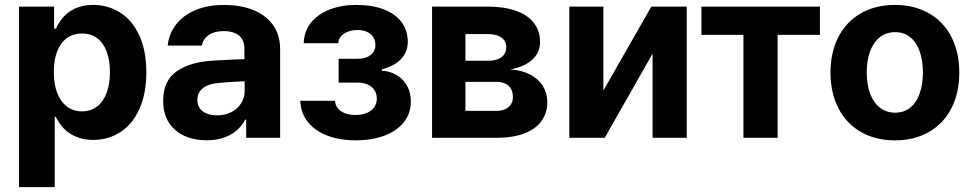

<svg xmlns="http://www.w3.org/2000/svg" viewBox="-20 -557 3932 776"><path d="M56.9 -530.3H198.7V-441.3H205.7Q218.6 -468.4 236.6 -488.7Q254.5 -509 284.7 -523.1Q315 -537.1 356.3 -537.1Q416.6 -537.1 465.4 -506.4Q514.2 -475.7 542.8 -414.2Q571.4 -352.8 571.4 -264.8Q571.4 -178.9 543.6 -116.9Q515.8 -55 466.8 -23.2Q417.7 8.5 356.2 8.5Q315.8 8.5 285.7 -5.2Q255.5 -18.8 237.1 -38.6Q218.7 -58.3 205.7 -84.4H201.1V199.2H56.9ZM311.3 -107Q347.4 -107 372.9 -127Q398.5 -147 411.4 -182.8Q424.4 -218.5 424.4 -265.6Q424.4 -312.3 411.4 -347.6Q398.5 -382.9 373.2 -402.3Q347.8 -421.6 311.3 -421.6Q275.2 -421.6 249.8 -402.7Q224.4 -383.8 210.9 -348.7Q197.5 -313.6 197.5 -265.6Q197.5 -218.2 210.9 -182.2Q224.4 -146.2 250 -126.6Q275.6 -107 311.3 -107Z M906.8 -225.3 860 -221.4Q821.4 -218 799.5 -200.2Q777.6 -182.4 777.6 -152.6Q777.6 -133 787.6 -119.1Q797.6 -105.2 815.8 -98Q834 -90.7 856.8 -90.7Q889.5 -90.7 914.9 -103.8Q940.4 -116.9 954.6 -139.5Q968.9 -162.1 968.9 -189.6L967.8 -360.7Q967.8 -383.3 958.2 -399.2Q948.6 -415.1 929.5 -423.2Q910.4 -431.3 883.6 -431.3Q847.4 -431.3 824.3 -415.9Q801.3 -400.5 795.4 -372.7H657.8Q662.5 -419.5 690.7 -456.9Q718.8 -494.3 768.8 -515.7Q818.8 -537.1 887 -537.1Q948.9 -537.1 999.5 -518.2Q1050.1 -499.3 1081.1 -458.9Q1112.2 -418.5 1112.2 -357.3V0H975V-73.4H971.1Q958 -48.4 936.6 -30Q915.2 -11.5 885 -0.8Q854.7 9.9 815.6 9.9Q764.3 9.9 724.7 -8.2Q685 -26.4 662.2 -62.1Q639.4 -97.8 639.4 -148.2Q639.4 -231.2 694.1 -268.7Q748.8 -306.3 836.4 -311.6Q851.1 -313.1 926.8 -316.4L974.8 -318.3L975.7 -229Q955.9 -228.4 906.8 -225.3Z M1416.8 -92.2Q1442.1 -92.2 1461.6 -100.1Q1481.1 -108 1492 -122.9Q1503 -137.8 1503 -158.4Q1503 -178.1 1493.4 -192.7Q1483.7 -207.2 1466.2 -215.2Q1448.6 -223.2 1425.2 -223.2H1348.6V-319.4H1425.2Q1459.4 -319.4 1478.3 -335.1Q1497.3 -350.9 1497.3 -375.2Q1497.3 -393.7 1488.5 -407.1Q1479.8 -420.6 1463.6 -428.1Q1447.3 -435.7 1425.3 -435.7Q1403.4 -435.7 1385.9 -428.9Q1368.3 -422.1 1358.1 -410.2Q1347.9 -398.3 1347.5 -382.3H1207.6Q1208.5 -429.2 1236.1 -464.3Q1263.8 -499.4 1312 -518.3Q1360.1 -537.1 1419.2 -537.1Q1483.7 -537.1 1530.8 -519.2Q1577.8 -501.2 1603 -467.5Q1628.1 -433.9 1628.1 -388Q1628.1 -346.7 1600.7 -318.1Q1573.2 -289.5 1523.3 -276.8V-271.4Q1556.4 -269.4 1583 -253.7Q1609.6 -238 1625.1 -210.4Q1640.5 -182.9 1640.5 -146.9Q1640.5 -98.9 1612.4 -63.3Q1584.2 -27.8 1533.6 -8.8Q1483 10.2 1417.2 10.2Q1353.8 10.2 1303.7 -8.6Q1253.6 -27.5 1224.7 -63.4Q1195.8 -99.4 1193.7 -149.6H1334Q1334.8 -132.6 1345.4 -119.3Q1356.1 -106.1 1374.7 -99.1Q1393.3 -92.2 1416.8 -92.2Z M1726.3 -530.3H1951.4Q2017.3 -530.3 2064.6 -513.7Q2111.8 -497.2 2137.2 -465Q2162.7 -432.7 2162.7 -387.4Q2162.7 -344.9 2131.2 -315.9Q2099.7 -286.9 2042.4 -276.5Q2089 -273.3 2122.7 -255.6Q2156.3 -237.9 2174.2 -209.2Q2192 -180.4 2192 -144.8Q2192 -99.9 2168.3 -67.4Q2144.5 -34.9 2098.3 -17.4Q2052.1 0 1986.3 0H1726.3ZM2053 -164.3Q2053 -183.9 2045.3 -197.9Q2037.5 -211.8 2022.4 -219Q2007.4 -226.2 1986.3 -226.2H1861.1V-108.8H1986.3Q2007 -108.8 2022 -115.9Q2037.1 -122.9 2045 -135.2Q2053 -147.4 2053 -164.3ZM2026.2 -366.2Q2026.2 -391.6 2006.3 -405.4Q1986.4 -419.3 1951.4 -419.3H1861.1V-311.5H1954.7Q1977 -311.5 1993.2 -318.3Q2009.5 -325.1 2017.8 -337.2Q2026.2 -349.4 2026.2 -366.2Z M2612.4 -530.3H2755.6V0H2617.5V-340.3L2424.1 0H2281V-530.3H2418.6V-191Z M2815 -530.3H3293.9V-416.1H3122.9V0H2984.7V-416.1H2815Z M3336.6 -263.2Q3336.6 -345.3 3368.2 -407Q3399.9 -468.8 3458.9 -502.9Q3518 -537.1 3597 -537.1Q3676 -537.1 3735.1 -502.9Q3794.2 -468.8 3825.7 -407Q3857.1 -345.3 3857.1 -263.2Q3857.1 -182.2 3825.7 -120.2Q3794.2 -58.2 3735.1 -24Q3676 10.2 3597 10.2Q3518 10.2 3458.9 -24Q3399.9 -58.2 3368.2 -120.2Q3336.6 -182.2 3336.6 -263.2ZM3710.1 -264.4Q3710.1 -311.3 3697.5 -348.1Q3684.8 -385 3659.6 -406Q3634.4 -427 3598.1 -427Q3561.3 -427 3535.3 -406Q3509.3 -385 3496.2 -348.4Q3483 -311.9 3483 -264.4Q3483 -216.9 3496.2 -180.2Q3509.3 -143.6 3535.3 -122.6Q3561.3 -101.6 3598.1 -101.6Q3634.4 -101.6 3659.6 -122.6Q3684.8 -143.6 3697.5 -180.5Q3710.1 -217.4 3710.1 -264.4Z"/></svg>

Font: WEMIX Pretendard Variable
Style: Regular
Weight: 400
Designer: Base glyphs from Inter by Rasmus Andersson; Hangeul glyphs from Noto Sans CJK(Source Han Sans) by Jang Soo-young and Kan
Foundry: Kil Hyung-jin
Version: Version 1.000;Glyphs 3.2 (3208)